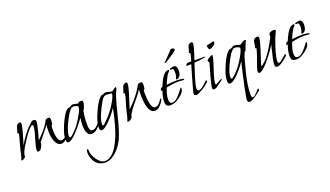

<svg xmlns="http://www.w3.org/2000/svg" viewBox="-76 -1091 3396 1977"><g transform="rotate(-20 1621.5 -102.5)"><path d="M15 18Q7 18 7 12L20 -26Q24 -38 26 -50.5Q28 -63 31 -76Q37 -101 43.5 -125Q50 -149 57 -174Q63 -194 68.5 -214.5Q74 -235 76 -256Q78 -259 70 -258.5Q62 -258 62 -262Q70 -280 74.5 -299Q79 -318 86 -336Q89 -344 102 -351Q115 -358 123 -358Q137 -358 137 -340Q137 -327 130 -297Q123 -267 113 -231.5Q103 -196 93.5 -166Q84 -136 80 -122Q112 -179 151.5 -230.5Q191 -282 241 -324Q250 -332 263 -332Q290 -332 290 -309Q290 -296 285 -270Q280 -244 272 -213.5Q264 -183 257 -156.5Q250 -130 245 -116Q268 -139 294 -166.5Q320 -194 343 -224.5Q366 -255 380 -283Q380 -292 390.5 -297Q401 -302 408 -302Q411 -302 417 -300Q421 -302 423 -302Q432 -302 434.5 -288.5Q437 -275 437 -269Q437 -258 434.5 -238.5Q432 -219 420 -213Q419 -201 418.5 -188.5Q418 -176 418 -164Q418 -153 419.5 -132Q421 -111 426 -89.5Q431 -68 441 -53Q451 -38 467 -38Q485 -38 498.5 -48Q512 -58 521.5 -71Q531 -84 537 -94Q543 -104 546 -104Q551 -104 551 -99Q551 -96 549 -90Q543 -72 528 -52.5Q513 -33 494 -19Q475 -5 454 -5Q429 -5 412.5 -22.5Q396 -40 386.5 -66.5Q377 -93 373.5 -120Q370 -147 370 -166Q370 -185 371.5 -203.5Q373 -222 375 -241Q366 -228 356 -216Q346 -204 337 -192L257 -92Q257 -77 250.5 -57.5Q244 -38 231.5 -24Q219 -10 200 -10Q193 -10 192.5 -15.5Q192 -21 193 -25Q191 -27 190.5 -30.5Q190 -34 190 -37Q190 -45 194.5 -65Q199 -85 205.5 -108.5Q212 -132 218 -152Q224 -172 227 -181Q233 -203 238.5 -226Q244 -249 244 -271Q244 -275 243 -281Q242 -287 236 -287Q225 -287 209.5 -272Q194 -257 177.5 -236Q161 -215 148 -196Q135 -177 130 -169Q119 -153 101 -124.5Q83 -96 69 -66Q55 -36 55 -16V-12Q55 -3 39.5 7.5Q24 18 15 18Z M785 7Q757 7 743 -13Q729 -33 724.5 -59.5Q720 -86 720 -107Q720 -128 722.5 -148.5Q725 -169 728 -189Q718 -176 700 -152.5Q682 -129 659 -101.5Q636 -74 612 -49.5Q588 -25 565.5 -9.5Q543 6 527 6Q513 6 509.5 -7Q506 -20 506 -30Q506 -75 524 -125Q542 -175 561 -215Q566 -226 576 -245Q586 -264 599.5 -284Q613 -304 628 -317Q643 -330 658 -328Q669 -335 679.5 -340.5Q690 -346 703 -346Q711 -346 729.5 -341Q748 -336 756 -334Q760 -342 768 -346Q776 -350 784 -350Q792 -350 795 -349Q799 -351 801 -351Q807 -351 809 -342.5Q811 -334 811 -329Q811 -316 808 -306Q805 -296 800 -284Q796 -274 793.5 -265.5Q791 -257 782 -250Q775 -214 771.5 -177.5Q768 -141 768 -104Q768 -91 769.5 -73Q771 -55 778.5 -41Q786 -27 802 -27Q827 -27 846.5 -45.5Q866 -64 879 -81Q881 -84 884 -87.5Q887 -91 891 -93L894 -87Q894 -77 884 -63Q874 -49 862 -36.5Q850 -24 842 -18Q830 -8 815.5 -0.5Q801 7 785 7ZM561 -35Q567 -35 574 -40Q581 -45 585 -49Q632 -90 668.5 -141Q705 -192 732 -247Q735 -252 738 -258Q741 -264 742 -270Q744 -278 746 -287.5Q748 -297 749 -305Q748 -310 738 -314Q728 -318 716.5 -320.5Q705 -323 700 -323Q681 -323 666.5 -307.5Q652 -292 642 -278Q630 -260 614.5 -231Q599 -202 584.5 -169.5Q570 -137 560.5 -107Q551 -77 551 -56Q551 -51 552.5 -43Q554 -35 561 -35Z M815 332Q772 332 739 311Q706 290 689 250Q682 233 677 214Q672 195 672 176Q672 170 674.5 155Q677 140 685 140Q691 140 692 149Q693 158 693 162Q693 187 704 211Q715 235 728 255Q743 278 765 297Q787 316 816 316Q855 316 888 289Q921 262 948.5 217.5Q976 173 997.5 119Q1019 65 1034.5 10Q1050 -45 1061 -92.5Q1072 -140 1077 -170Q1066 -153 1043.5 -124Q1021 -95 993.5 -65Q966 -35 939 -14.5Q912 6 892 6Q877 6 873.5 -4.5Q870 -15 870 -28Q870 -58 879 -91.5Q888 -125 901.5 -158Q915 -191 928 -217Q933 -228 943.5 -248Q954 -268 968 -288.5Q982 -309 998 -323Q1014 -337 1029 -335L1033 -337Q1038 -342 1044 -344Q1050 -346 1057 -346Q1075 -346 1093 -339.5Q1111 -333 1127 -333Q1132 -333 1141 -340.5Q1150 -348 1159.5 -355Q1169 -362 1176 -362Q1180 -362 1180 -356Q1180 -344 1174 -333Q1157 -302 1146 -265Q1135 -228 1125 -193Q1112 -146 1100.5 -98Q1089 -50 1076 -2Q1060 57 1038 118Q1016 179 978 229Q948 269 904.5 300.5Q861 332 815 332ZM920 -34Q925 -34 937 -44.5Q949 -55 965 -71Q981 -87 996.5 -104Q1012 -121 1022 -134Q1035 -150 1051.5 -174Q1068 -198 1083 -223.5Q1098 -249 1107.5 -271.5Q1117 -294 1117 -307Q1117 -314 1115 -315.5Q1113 -317 1109 -317Q1099 -317 1088.5 -319Q1078 -321 1067 -321Q1054 -321 1039 -316Q1027 -312 1012 -290.5Q997 -269 985 -245.5Q973 -222 967 -211Q957 -191 944.5 -163Q932 -135 923 -106.5Q914 -78 914 -55Q914 -53 915 -43.5Q916 -34 920 -34Z M1177 18Q1169 18 1169 12L1182 -26Q1187 -39 1188.5 -51.5Q1190 -64 1194 -77Q1200 -103 1207 -129Q1214 -155 1222 -180Q1225 -189 1230 -206Q1235 -223 1239.5 -240.5Q1244 -258 1244 -267Q1244 -272 1237.5 -271Q1231 -270 1230 -273Q1237 -291 1242 -310Q1247 -329 1254 -347Q1257 -355 1270 -362.5Q1283 -370 1291 -370Q1305 -370 1305 -352Q1305 -336 1297 -303Q1289 -270 1276.5 -231Q1264 -192 1252.5 -155.5Q1241 -119 1233 -96Q1265 -126 1297 -162Q1329 -198 1355.5 -234.5Q1382 -271 1397 -301Q1397 -312 1411.5 -316Q1426 -320 1434 -318Q1438 -320 1440 -320Q1449 -320 1451.5 -306.5Q1454 -293 1454 -287Q1454 -276 1451.5 -256.5Q1449 -237 1437 -231Q1436 -223 1436 -214.5Q1436 -206 1436 -198Q1436 -186 1437.5 -158.5Q1439 -131 1444 -101Q1449 -71 1460 -49.5Q1471 -28 1490 -28Q1508 -28 1521.5 -38Q1535 -48 1545 -61Q1555 -74 1561 -84Q1567 -94 1570 -94Q1575 -94 1575 -88Q1575 -74 1560.5 -54Q1546 -34 1536 -24Q1525 -12 1510 -3Q1495 6 1478 6Q1448 6 1431 -15.5Q1414 -37 1405.5 -68.5Q1397 -100 1394.5 -132.5Q1392 -165 1392 -186Q1392 -205 1392.5 -223Q1393 -241 1394 -259Q1378 -231 1357 -205Q1336 -179 1316 -154Q1286 -120 1257 -80Q1252 -73 1247.5 -63.5Q1243 -54 1236 -47L1234 -45Q1227 -26 1225 -16Q1223 -6 1205 6Q1199 10 1192 14Q1185 18 1177 18Z M1795 -221Q1790 -221 1790 -226Q1790 -229 1791 -231Q1797 -247 1800.5 -261.5Q1804 -276 1804 -292Q1804 -298 1803.5 -308.5Q1803 -319 1799.5 -328Q1796 -337 1787 -337Q1783 -337 1780 -336.5Q1777 -336 1773 -336Q1763 -336 1763 -344Q1763 -348 1772.5 -351Q1782 -354 1793 -356Q1804 -358 1808 -358Q1833 -358 1839.5 -339.5Q1846 -321 1846 -301Q1846 -282 1839.5 -261Q1833 -240 1816 -229Q1812 -226 1806 -223.5Q1800 -221 1795 -221ZM1646 7Q1617 7 1605.5 -7Q1594 -21 1594 -48Q1594 -78 1601 -108Q1608 -138 1618 -166L1609 -163Q1604 -166 1604 -173Q1604 -182 1612.5 -190.5Q1621 -199 1630 -200Q1636 -215 1647 -239Q1658 -263 1672.5 -287Q1687 -311 1705 -327Q1723 -343 1744 -343Q1753 -343 1753 -335Q1753 -332 1749 -327.5Q1745 -323 1743 -321Q1730 -309 1718 -287.5Q1706 -266 1696 -243.5Q1686 -221 1679 -204Q1707 -208 1734.5 -210Q1762 -212 1790 -212Q1793 -212 1805 -211.5Q1817 -211 1832 -209.5Q1847 -208 1857.5 -205Q1868 -202 1868 -197Q1868 -193 1863.5 -192Q1859 -191 1857 -191Q1844 -191 1832 -193Q1820 -195 1807 -195Q1773 -195 1738 -190Q1703 -185 1669 -178Q1659 -152 1649.5 -119Q1640 -86 1640 -57Q1640 -41 1646 -26.5Q1652 -12 1671 -12Q1698 -12 1722.5 -33.5Q1747 -55 1768 -82.5Q1789 -110 1803 -128H1804Q1808 -128 1808.5 -124Q1809 -120 1809 -118Q1809 -101 1801 -86.5Q1793 -72 1781 -60Q1754 -35 1719.5 -14Q1685 7 1646 7ZM1740 -420Q1737 -420 1737 -422Q1737 -427 1742 -432Q1747 -437 1750 -439Q1759 -449 1774 -464Q1789 -479 1805 -495Q1821 -511 1829 -521Q1834 -528 1840 -532.5Q1846 -537 1855 -537Q1863 -537 1872 -531.5Q1881 -526 1881 -518Q1881 -511 1864.5 -499Q1848 -487 1839 -480Q1825 -471 1804 -456.5Q1783 -442 1765 -431Q1747 -420 1740 -420Z M1930 -1Q1922 -1 1914.5 -6Q1907 -11 1907 -21Q1907 -29 1910 -38.5Q1913 -48 1914 -55Q1931 -121 1950.5 -186.5Q1970 -252 1989 -317H1961Q1958 -317 1955 -316.5Q1952 -316 1949 -316H1945Q1944 -316 1944 -315.5Q1944 -315 1944 -315Q1938 -318 1938 -324Q1938 -329 1940.5 -332Q1943 -335 1946 -337Q1951 -342 1958.5 -343Q1966 -344 1973 -344Q1979 -344 1985.5 -343.5Q1992 -343 1998 -343Q2001 -352 2006 -368.5Q2011 -385 2015 -402Q2019 -419 2019 -427Q2019 -432 2012.5 -431Q2006 -430 2005 -433Q2012 -451 2017.5 -469.5Q2023 -488 2028 -507Q2030 -516 2043 -522.5Q2056 -529 2065 -529Q2074 -529 2077 -523.5Q2080 -518 2080 -510Q2080 -499 2074 -476Q2068 -453 2060 -426.5Q2052 -400 2044.5 -377Q2037 -354 2033 -343H2145Q2146 -343 2149 -340Q2149 -336 2135.5 -333.5Q2122 -331 2120 -331Q2097 -327 2073 -324.5Q2049 -322 2025 -320Q2019 -301 2007.5 -266Q1996 -231 1983.5 -191Q1971 -151 1962 -116.5Q1953 -82 1953 -65Q1953 -56 1956.5 -46.5Q1960 -37 1971 -37Q1986 -37 2002.5 -48Q2019 -59 2034.5 -73Q2050 -87 2061 -98Q2072 -109 2076 -109Q2081 -109 2081 -102Q2081 -100 2080.5 -93Q2080 -86 2075 -86Q2065 -76 2046.5 -61.5Q2028 -47 2006.5 -33.5Q1985 -20 1964.5 -10.5Q1944 -1 1930 -1Z M2219 -396Q2215 -396 2211.5 -404Q2208 -412 2206.5 -421.5Q2205 -431 2205 -435Q2205 -437 2205.5 -440.5Q2206 -444 2209 -445Q2226 -447 2241.5 -451Q2257 -455 2273 -460Q2275 -461 2280 -461Q2288 -461 2288 -452Q2288 -432 2269 -419Q2258 -412 2245.5 -404Q2233 -396 2219 -396ZM2121 7Q2106 7 2106 -9Q2106 -26 2112 -53.5Q2118 -81 2126 -109Q2134 -137 2138 -153Q2139 -157 2144 -174.5Q2149 -192 2155 -213Q2161 -234 2165.5 -250.5Q2170 -267 2170 -270Q2170 -275 2164.5 -279Q2159 -283 2159 -288Q2159 -291 2160 -294Q2161 -297 2162 -299Q2165 -304 2177 -312Q2189 -320 2202.5 -326.5Q2216 -333 2221 -333Q2224 -333 2225 -332Q2226 -330 2226 -325Q2226 -316 2221.5 -298Q2217 -280 2210.5 -258.5Q2204 -237 2198 -219Q2192 -201 2189 -192Q2184 -177 2175 -149Q2166 -121 2159 -93Q2152 -65 2152 -49Q2152 -47 2153 -40.5Q2154 -34 2158 -34Q2163 -34 2176.5 -42.5Q2190 -51 2205 -59Q2220 -67 2228 -67Q2232 -67 2233 -65Q2233 -61 2220 -51.5Q2207 -42 2192.5 -32.5Q2178 -23 2173 -18Q2163 -9 2149 -1Q2135 7 2121 7Z M2423 253Q2401 253 2401 228Q2401 210 2404.5 190.5Q2408 171 2412 153Q2417 122 2423.5 91.5Q2430 61 2437 30L2464 -92Q2469 -112 2473.5 -131.5Q2478 -151 2484 -170Q2473 -153 2450.5 -124Q2428 -95 2400.5 -65Q2373 -35 2346 -14.5Q2319 6 2299 6Q2283 6 2279.5 -5.5Q2276 -17 2276 -30Q2276 -75 2294 -125Q2312 -175 2331 -215Q2336 -226 2346 -245Q2356 -264 2369.5 -284Q2383 -304 2398 -317Q2413 -330 2428 -328Q2439 -334 2449.5 -340.5Q2460 -347 2473 -347Q2490 -347 2507.5 -340Q2525 -333 2534 -333Q2538 -333 2546.5 -340.5Q2555 -348 2567 -355Q2579 -362 2592 -362Q2595 -362 2598.5 -361Q2602 -360 2602 -356Q2602 -354 2601 -352.5Q2600 -351 2599 -349Q2587 -329 2579.5 -305.5Q2572 -282 2563 -261Q2561 -256 2557 -252.5Q2553 -249 2548 -247Q2540 -229 2533.5 -210Q2527 -191 2522 -172Q2507 -119 2491.5 -58Q2476 3 2465.5 65Q2455 127 2455 183Q2455 190 2457 204.5Q2459 219 2471 219Q2482 219 2493.5 209.5Q2505 200 2516.5 187Q2528 174 2537 164.5Q2546 155 2552 155Q2555 155 2555 160Q2555 163 2554 170.5Q2553 178 2548 178Q2536 189 2512.5 207Q2489 225 2464.5 239Q2440 253 2423 253ZM2331 -35Q2337 -35 2344 -40Q2351 -45 2355 -49Q2402 -90 2438.5 -141Q2475 -192 2502 -247Q2507 -257 2513.5 -273Q2520 -289 2520 -300Q2520 -308 2515 -310Q2506 -315 2493.5 -319Q2481 -323 2470 -323Q2451 -323 2436.5 -307.5Q2422 -292 2412 -278Q2400 -260 2384.5 -231Q2369 -202 2354.5 -169.5Q2340 -137 2330.5 -107Q2321 -77 2321 -56Q2321 -51 2322.5 -43Q2324 -35 2331 -35Z M2813 10Q2805 10 2797.5 4Q2790 -2 2790 -11Q2790 -42 2797.5 -80Q2805 -118 2815 -156.5Q2825 -195 2832 -226Q2824 -211 2805 -183Q2786 -155 2761 -122.5Q2736 -90 2709.5 -60.5Q2683 -31 2659.5 -12Q2636 7 2620 7Q2612 7 2608.5 1Q2605 -5 2605 -12Q2605 -24 2612 -46.5Q2619 -69 2628.5 -95.5Q2638 -122 2647.5 -146Q2657 -170 2661 -186L2677 -242H2675Q2672 -242 2668.5 -244Q2665 -246 2665 -250Q2665 -251 2665.5 -252Q2666 -253 2666 -254Q2671 -274 2673 -296.5Q2675 -319 2685.5 -335Q2696 -351 2723 -351Q2740 -351 2740 -334Q2740 -320 2732 -288.5Q2724 -257 2712.5 -220Q2701 -183 2690 -150.5Q2679 -118 2674 -101Q2672 -94 2666 -76.5Q2660 -59 2660 -52L2661 -50Q2662 -50 2664 -52Q2704 -77 2738.5 -121Q2773 -165 2801.5 -214Q2830 -263 2851 -303Q2850 -308 2850 -312Q2850 -316 2850 -320Q2850 -342 2868.5 -350Q2887 -358 2905 -358Q2911 -358 2918 -356Q2925 -354 2925 -346Q2925 -342 2923.5 -338.5Q2922 -335 2920 -331Q2902 -296 2888.5 -260Q2875 -224 2863 -186Q2858 -169 2850 -142.5Q2842 -116 2836.5 -89.5Q2831 -63 2831 -45Q2831 -38 2833.5 -29.5Q2836 -21 2845 -21Q2853 -21 2866 -30.5Q2879 -40 2893.5 -53Q2908 -66 2919.5 -75.5Q2931 -85 2935 -85Q2938 -85 2938 -80Q2938 -77 2936 -70.5Q2934 -64 2928 -59Q2917 -49 2897 -32.5Q2877 -16 2854.5 -3Q2832 10 2813 10Z M3169 -221Q3164 -221 3164 -226Q3164 -229 3165 -231Q3171 -247 3174.5 -261.5Q3178 -276 3178 -292Q3178 -298 3177.5 -308.5Q3177 -319 3173.5 -328Q3170 -337 3161 -337Q3157 -337 3154 -336.5Q3151 -336 3147 -336Q3137 -336 3137 -344Q3137 -348 3146.5 -351Q3156 -354 3167 -356Q3178 -358 3182 -358Q3207 -358 3213.5 -339.5Q3220 -321 3220 -301Q3220 -282 3213.5 -261Q3207 -240 3190 -229Q3186 -226 3180 -223.5Q3174 -221 3169 -221ZM3020 7Q2991 7 2979.5 -7Q2968 -21 2968 -48Q2968 -78 2975 -108Q2982 -138 2992 -166L2983 -163Q2978 -166 2978 -173Q2978 -182 2986.5 -190.5Q2995 -199 3004 -200Q3010 -215 3021 -239Q3032 -263 3046.5 -287Q3061 -311 3079 -327Q3097 -343 3118 -343Q3127 -343 3127 -335Q3127 -332 3123 -327.5Q3119 -323 3117 -321Q3104 -309 3092 -287.5Q3080 -266 3070 -243.5Q3060 -221 3053 -204Q3081 -208 3108.5 -210Q3136 -212 3164 -212Q3167 -212 3179 -211.5Q3191 -211 3206 -209.5Q3221 -208 3231.5 -205Q3242 -202 3242 -197Q3242 -193 3237.5 -192Q3233 -191 3231 -191Q3218 -191 3206 -193Q3194 -195 3181 -195Q3147 -195 3112 -190Q3077 -185 3043 -178Q3033 -152 3023.5 -119Q3014 -86 3014 -57Q3014 -41 3020 -26.5Q3026 -12 3045 -12Q3072 -12 3096.5 -33.5Q3121 -55 3142 -82.5Q3163 -110 3177 -128H3178Q3182 -128 3182.5 -124Q3183 -120 3183 -118Q3183 -101 3175 -86.5Q3167 -72 3155 -60Q3128 -35 3093.5 -14Q3059 7 3020 7Z"/></g></svg>

Font: Moon Dance
Style: Regular
Weight: 400
Designer: Robert E. Leuschke
Foundry: Robert E. Leuschke
Version: Version 1.010; ttfautohint (v1.8.3)